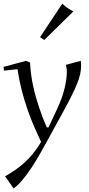

<svg xmlns="http://www.w3.org/2000/svg" viewBox="-32 -774 493 1060"><path d="M231.4 -1Q210.9 36.1 188.5 75.7Q166 115.2 142.1 151.4Q118.2 187.5 93.3 217.8Q68.4 248 43 266.1L-3.9 199.2Q22.9 184.1 49.3 166.3Q75.7 148.4 100.8 126Q126 103.5 149.4 75Q172.9 46.4 194.8 9.8Q175.8 -30.3 156.7 -74.5Q137.7 -118.7 120.4 -168Q103 -217.3 88.6 -272.9Q74.2 -328.6 64.5 -392.1L-10.3 -383.8L-12.2 -404.8L111.8 -438L133.8 -429.2Q135.3 -395.5 139.9 -362.3Q144.5 -329.1 151.4 -297.6Q158.2 -266.1 166.5 -237.1Q174.8 -208 183.1 -182.6Q202.6 -123.5 226.6 -70.8H235.8L282.7 -170.9Q313 -235.8 325 -288.3Q336.9 -340.8 336.9 -376Q336.9 -388.7 335.4 -398.4Q334 -408.2 331.5 -416L413.6 -438Q415 -430.7 415.3 -423.1Q415.5 -415.5 415.5 -408.2Q415.5 -387.7 410.6 -365Q405.8 -342.3 394 -313Q382.3 -283.7 363.5 -245.8Q344.7 -208 316.9 -157.2ZM189 -568.8 312 -753.9Q325.7 -740.2 341.6 -729.5Q357.4 -718.8 373 -710.9L212.4 -553.2Z"/></svg>

Font: Simonetta
Style: Italic
Weight: 400
Italic angle: -2°
Designer: Gayaneh Bagdasaryan
Foundry: BrownFox
Version: Version 1.001